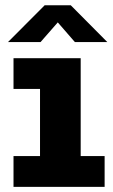

<svg xmlns="http://www.w3.org/2000/svg" viewBox="-20 -726 440 746"><path d="M32.5 0V-119.5H135.5V-380.5H32.5V-500H293.5V-119.5H386.5V0ZM11 -562.5 153.5 -705.5H255L397 -562.5H271L204.5 -639L137.5 -562.5Z"/></svg>

Font: Trispace SemiCondensed
Style: Bold
Weight: 700
Width: 4
Designer: Tyler Finck
Foundry: Etcetera Type Company
Version: Version 1.210; ttfautohint (v1.8.3)